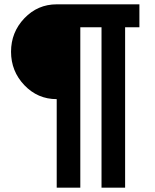

<svg xmlns="http://www.w3.org/2000/svg" viewBox="-20 -718 717 887"><path d="M242 149V-260Q154 -260 92.5 -324.5Q31 -389 31 -479Q31 -569 92.5 -633.5Q154 -698 242 -698H624V-592H558V149H449V-592H351V149Z"/></svg>

Font: Anuphan
Style: Bold
Weight: 700
Designer: Mike Abbink, Paul van der Laan, Pieter van Rosmalen, Mint Tantisuwanna
Foundry: Bold Monday; Cadson Demak
Version: Version 3.002;hotconv 1.0.109;makeotfexe 2.5.65596